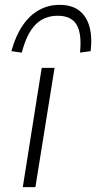

<svg xmlns="http://www.w3.org/2000/svg" viewBox="-20 -772 396 792"><path d="M74 0 152 -492H205L126 0ZM70 -555 27 -561Q44 -623 72.5 -665.5Q101 -708 140 -730Q179 -752 226 -752Q274 -752 304.5 -730Q335 -708 348 -665.5Q361 -623 354 -561L310 -555Q318 -633 296 -670Q274 -707 218 -707Q162 -707 126 -670Q90 -633 70 -555Z"/></svg>

Font: Nunito Sans 7pt SemiExpanded ExtraLight
Style: Italic
Weight: 250
Width: 6
Italic angle: -9°
Designer: Vernon Adams
Foundry: Vernon Adams
Version: Version 3.101;gftools[0.9.27]